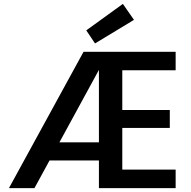

<svg xmlns="http://www.w3.org/2000/svg" viewBox="-20 -966 979 986"><path d="M26 0 409 -700H882V-605H608V-401H852V-309H608V-95H882V0H488V-607L157 0ZM167 -142 218 -235H545V-142ZM468 -743 423 -810 611 -946 668 -864Z"/></svg>

Font: DM Sans 9pt
Style: Semibold
Weight: 600
Designer: Colophon Foundry, Jonny Pinhorn
Foundry: Colophon Foundry
Version: Version 4.004;gftools[0.9.30]